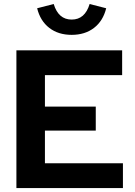

<svg xmlns="http://www.w3.org/2000/svg" viewBox="-20 -956 685 976"><path d="M63.4 0V-700H600.9V-574.1H208.4V-414.2H466.8V-292.1H208.4V-125.9H604.9V0ZM344.3 -778.8Q276.4 -778.8 230.6 -814.2Q184.7 -849.6 168.8 -914L253 -935.6Q276.9 -856.5 344.3 -856.5Q411.8 -856.5 435.6 -935.6L519.8 -914Q503.9 -849.6 457.9 -814.2Q411.9 -778.8 344.3 -778.8Z"/></svg>

Font: Red Hat Display VF
Style: Regular
Weight: 300
Designer: Pentagram, MCKL
Foundry: Pentagram, MCKL
Version: Version 1.023